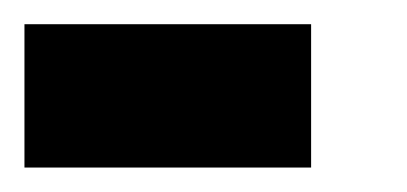

<svg xmlns="http://www.w3.org/2000/svg" viewBox="-20 -137 333 157"><path d="M234.4 0H0V-117.2H234.4Z"/></svg>

Font: Leporid
Style: Regular
Weight: 400
Designer: GGBotNet
Foundry: GGBotNet
Version: 1.00